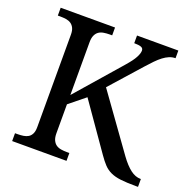

<svg xmlns="http://www.w3.org/2000/svg" viewBox="-126 -840 965 966"><g transform="rotate(20 356.0 -357.0)"><path d="M440.9 -555.2Q457 -573.7 467.8 -588.1Q478.5 -602.5 484.6 -614.3Q490.7 -626 493.4 -634.8Q496.1 -643.6 496.1 -650.9Q496.1 -663.6 483.9 -668.2Q471.7 -672.9 446.8 -672.9V-713.9H668V-672.9Q650.9 -672.9 635 -666.3Q619.1 -659.7 603.3 -647.7Q587.4 -635.7 570.6 -618.4Q553.7 -601.1 534.2 -579.1L389.2 -416L600.1 -122.1Q628.9 -82.5 655.5 -62.3Q682.1 -42 710 -42H711.9V0H701.2Q650.9 0 618.7 -3.9Q586.4 -7.8 564.5 -18.1Q542.5 -28.3 526.1 -45.7Q509.8 -63 491.2 -89.8L318.8 -336.9L233.9 -268.1V-113.8Q233.9 -90.3 240.5 -76.2Q247.1 -62 258.1 -54.4Q269 -46.9 284.2 -44.4Q299.3 -42 315.9 -42H329.1V0H38.1V-42H50.8Q67.4 -42 82.3 -44.2Q97.2 -46.4 108.4 -53.2Q119.6 -60.1 126.2 -73.5Q132.8 -86.9 132.8 -108.9V-604Q132.8 -626 126.2 -639.4Q119.6 -652.8 108.4 -660.2Q97.2 -667.5 82.3 -669.7Q67.4 -671.9 50.8 -671.9H38.1V-713.9H329.1V-671.9H315.9Q299.3 -671.9 284.2 -669.4Q269 -667 258.1 -659.4Q247.1 -651.9 240.5 -637.7Q233.9 -623.5 233.9 -600.1V-317.9Z"/></g></svg>

Font: Sahl Naskh
Style: Regular
Weight: 400
Designer: Pascal Zoghbi
Version: Version 1.001